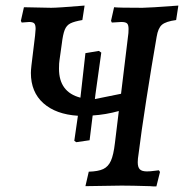

<svg xmlns="http://www.w3.org/2000/svg" viewBox="-20 -667 661 690"><path d="M621 -647 613 -595Q576 -590 562 -578Q548 -566 543 -535Q525 -432 506 -310Q487 -188 478 -114Q475 -96 475 -84Q475 -66 482.5 -58.5Q490 -51 508 -51Q520 -51 534 -53Q548 -55 551 -55L555 -49L542 3Q527 3 519 2Q451 0 417 0L287 2L299 -50Q333 -51 351 -59.5Q369 -68 378.5 -89Q388 -110 393 -153L407 -268Q360 -255 313 -252L302 -163L254 -156L247 -161L260 -251Q181 -256 136 -296Q91 -336 91 -405Q91 -414 93 -432L106 -539Q108 -557 108 -563Q108 -578 103 -583Q98 -588 85 -588Q80 -588 58 -586L55 -592L66 -641L164 -639Q188 -639 284 -647L276 -595Q247 -590 233 -583Q219 -576 212.5 -559.5Q206 -543 202 -509L194 -452Q192 -441 192 -420Q192 -336 269 -316L287 -476L335 -484L344 -478L323 -328L321 -311L415 -330L440 -536Q442 -547 442 -563Q442 -578 436.5 -583Q431 -588 416 -588L382 -586L379 -592L390 -641Q404 -639 492 -639Q515 -639 621 -647Z"/></svg>

Font: Alegreya Medium
Style: Italic
Weight: 500
Italic angle: -7°
Designer: Juan Pablo del Peral
Foundry: Huerta Tipografica
Version: Version 2.008; ttfautohint (v1.8)